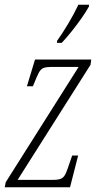

<svg xmlns="http://www.w3.org/2000/svg" viewBox="-27 -786 417 806"><path d="M-7 0 -3 -21 303 -505H188Q167 -505 155.5 -500.5Q144 -496 136 -481Q128 -466 115 -433L111 -424H86L120 -536H356L353 -514L47 -31H197Q219 -31 230.5 -36.5Q242 -42 249.5 -59Q257 -76 268 -110L276 -133H301L267 0ZM212 -606 213 -615Q235 -646 259 -686Q283 -726 302 -766H347L346 -758Q334 -736 314.5 -708.5Q295 -681 273.5 -654Q252 -627 232 -606Z"/></svg>

Font: Noto Serif ExtraCondensed ExtraLight
Style: Italic
Weight: 200
Width: 2
Italic angle: -12°
Designer: Monotype Design Team
Foundry: Monotype Imaging Inc.
Version: Version 2.014; ttfautohint (v1.8.4.7-5d5b)